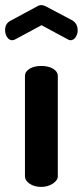

<svg xmlns="http://www.w3.org/2000/svg" viewBox="-48 -734 325 754"><path d="M-28 -616Q-28 -642 -6 -653L98 -709Q106 -714 115 -714Q122 -714 132 -709L236 -654Q257 -641 257 -615Q257 -600 249 -588Q241 -576 229 -576Q224 -576 219 -579L115 -635L11 -579Q5 -576 0 -576Q-12 -576 -20 -588Q-28 -600 -28 -616ZM50 -41V-435Q50 -453 68 -464Q86 -475 114 -475Q142 -475 160.5 -464Q179 -453 179 -435V-41Q179 -26 159.5 -13Q140 0 114 0Q87 0 68.5 -12.5Q50 -25 50 -41Z"/></svg>

Font: Terminal Dosis
Style: Bold
Weight: 700
Designer: EdgarTolentino, PabloImpallari, IginoMarini
Foundry: EdgarTolentino, PabloImpallari, IginoMarini
Version: Version 1.006